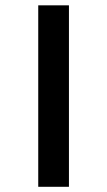

<svg xmlns="http://www.w3.org/2000/svg" viewBox="-20 -688 412 738"><path d="M127 -667.5H245V30H127Z"/></svg>

Font: Anek Bangla
Style: Semi-bold
Weight: 600
Designer: Sulekha Rajkumar (Bangla), Yesha Goshar (Latin)
Foundry: Ek Type
Version: Version 1.002;March 21, 2022;FontCreator 13.0.0.2683 64-bit